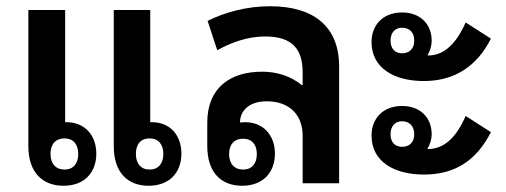

<svg xmlns="http://www.w3.org/2000/svg" viewBox="-20 -588 1624 616"><path d="M184 8C250 8 289 -34 289 -95C289 -154 252 -196 193 -196H189V-556H71V-119C71 -34 117 8 184 8ZM457 8C523 8 562 -34 562 -95C562 -154 526 -196 467 -196H462V-556H345V-119C345 -34 390 8 457 8ZM187 -44C159 -44 142 -63 142 -94C142 -126 159 -144 187 -144C215 -144 231 -125 231 -94C231 -63 215 -44 187 -44ZM460 -44C432 -44 416 -63 416 -94C416 -126 432 -144 460 -144C488 -144 504 -125 504 -94C504 -63 488 -44 460 -44Z M757 8C823 8 862 -34 862 -95C862 -154 825 -196 766 -196C761 -196 755 -195 750 -195C750 -230 776 -263 836 -263C906 -263 951 -222 951 -152V0H1068V-375C1068 -500 990 -568 846 -568C773 -568 702 -549 646 -521L677 -427C723 -452 774 -471 831 -471C918 -471 951 -430 951 -356V-315H948C912 -345 866 -358 821 -358C717 -358 645 -305 645 -195V-119C645 -34 690 8 757 8ZM760 -44C732 -44 715 -63 715 -94C715 -125 732 -143 760 -143C788 -143 804 -124 804 -94C804 -63 788 -44 760 -44Z M1340 -328C1438 -328 1510 -375 1555 -464L1474 -516C1445 -450 1406 -410 1354 -410L1352 -411C1360 -425 1365 -442 1365 -457C1365 -512 1327 -548 1270 -548C1207 -548 1172 -506 1172 -453C1172 -370 1244 -328 1340 -328ZM1270 -417C1247 -417 1233 -432 1233 -458C1233 -483 1247 -499 1270 -499C1294 -499 1309 -484 1309 -458C1309 -432 1294 -417 1270 -417ZM1340 -28C1441 -28 1509 -74 1555 -164L1474 -216C1445 -149 1406 -110 1354 -110H1351C1360 -125 1365 -142 1365 -157C1365 -212 1327 -248 1270 -248C1207 -248 1172 -206 1172 -153C1172 -70 1244 -28 1340 -28ZM1270 -117C1247 -117 1233 -132 1233 -157C1233 -183 1247 -199 1270 -199C1294 -199 1309 -183 1309 -157C1309 -132 1294 -117 1270 -117Z"/></svg>

Font: Noto Sans Thai Looped SemiCondensed SemiBold
Style: Regular
Weight: 600
Width: 4
Designer: Sasikarn Vongin, Ben Mitchell
Foundry: The Fontpad Ltd
Version: Version 1.001